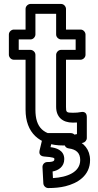

<svg xmlns="http://www.w3.org/2000/svg" viewBox="-20 -703 497 974"><path d="M300.8 -15C199.8 -15 159.7 -56.2 159.7 -146V-425C159.7 -440.1 145.4 -450 134.7 -450H75V-503H134.7C149.8 -503 159.7 -517.3 159.7 -528V-633H264.8V-528C264.8 -512.9 279.1 -503 289.8 -503H363.8V-450H289.8C274.7 -450 264.8 -435.7 264.8 -425V-161C264.8 -109.4 297.1 -81 349.2 -81C356.2 -81 365.4 -81.3 370.4 -81.6V-22.7C349.2 -18.1 328 -15 300.8 -15ZM300.8 35C341.2 35 372.3 28.6 401.5 21.2C411.3 18.8 420.4 8.9 420.4 -3V-110C420.4 -139.2 395.9 -135.8 389.9 -134.4C379.6 -132.1 365.6 -131 349.2 -131C316.4 -131 314.8 -134.1 314.8 -161V-400H388.8C399.5 -400 413.8 -409.9 413.8 -425V-528C413.8 -538.7 403.9 -553 388.8 -553H314.8V-658C314.8 -668.7 304.9 -683 289.8 -683H134.7C124 -683 109.7 -673.1 109.7 -658V-553H50C39.3 -553 25 -543.1 25 -528V-425C25 -414.3 34.9 -400 50 -400H109.7V-146C109.7 -30.7 178.2 35 300.8 35ZM248.6 200.4 246.8 166.9C276.4 161.6 306 142.9 306 104C306 57.4 262.1 46.7 236.2 43.6L241.3 22H306.8C305.4 34.3 312.7 47.8 328.4 49.8C367.1 54.8 386.9 73.1 386.9 109C386.9 170.5 320.9 196.3 248.6 200.4ZM256 104C256 111.8 253.1 119 220.5 119C204.4 119 194.8 132.3 195.5 145.3L199.9 227.3C200.6 239.3 211.2 251 224.9 251C257.2 251 286.1 248.1 311.7 241.8C372.4 226.9 436.9 188.9 436.9 109C436.9 56.2 405.1 19.7 360.8 5.8L361.6 1.8C367 -25.5 344 -28 337.1 -28H221.6C211.1 -28 200 -20.3 197.3 -8.8L180.8 60.2C174.7 85.8 195.6 90.4 203.2 90.9C253.3 94.7 256 98.3 256 104Z"/></svg>

Font: Asimov
Style: WidOu
Weight: 500
Designer: Google
Version: Version 2.000980; 2014